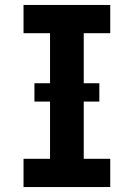

<svg xmlns="http://www.w3.org/2000/svg" viewBox="-20 -755 540 775"><path d="M75 0V-114H182V-621H75V-735H425V-621H318V-114H425V0ZM119 -345V-419H381V-345Z"/></svg>

Font: Iosevka Curly Slab Heavy
Style: Regular
Weight: 900
Monospace: yes
Designer: Belleve Invis
Foundry: Belleve Invis
Version: Version 22.1.2; ttfautohint (v1.8.4)